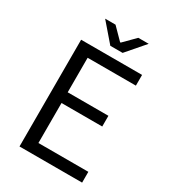

<svg xmlns="http://www.w3.org/2000/svg" viewBox="-197 -921 914 1023"><g transform="rotate(30 260.0 -409.0)"><path d="M88.4 0V-656.7H463.4V-590.8H166.5V-378.4H417V-312.5H166.5V-66.4H473.6V0ZM239.3 -706.5 143.1 -817.9H207L274.9 -749H278.8L347.2 -817.9H411.1L314.9 -706.5Z"/></g></svg>

Font: Varta Light
Style: Regular
Weight: 400
Version: Version 1.004